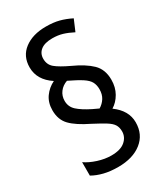

<svg xmlns="http://www.w3.org/2000/svg" viewBox="-186 -843 784 905"><g transform="rotate(-30 206.5 -390.0)"><path d="M47 -404Q47 -446 68 -475.5Q89 -505 122 -521Q55 -565 55 -633Q55 -694 100 -728Q145 -762 217 -762Q258 -762 288.5 -754Q319 -746 351 -730L325 -669Q296 -684 271 -691.5Q246 -699 216 -699Q174 -699 152.5 -682Q131 -665 131 -636Q131 -604 154 -585Q177 -566 228 -542Q292 -513 326 -480Q360 -447 360 -391Q360 -350 342 -318.5Q324 -287 296 -270Q359 -224 359 -160Q359 -94 311 -56Q263 -18 183 -18Q140 -18 106 -26.5Q72 -35 46 -50V-123Q72 -105 109.5 -93Q147 -81 182 -81Q232 -81 257 -102.5Q282 -124 282 -155Q282 -177 272.5 -192Q263 -207 239.5 -221.5Q216 -236 174 -258Q108 -290 77.5 -321.5Q47 -353 47 -404ZM119 -414Q119 -382 142.5 -360.5Q166 -339 212 -316L244 -301Q264 -313 276.5 -332.5Q289 -352 289 -380Q289 -403 280 -420Q271 -437 246.5 -453Q222 -469 176 -491Q150 -482 134.5 -461.5Q119 -441 119 -414Z"/></g></svg>

Font: Noto Sans Myanmar Condensed
Style: Regular
Weight: 400
Width: 3
Designer: Monotype Design Team
Foundry: Monotype Imaging Inc.
Version: Version 2.107; ttfautohint (v1.8.4.7-5d5b)